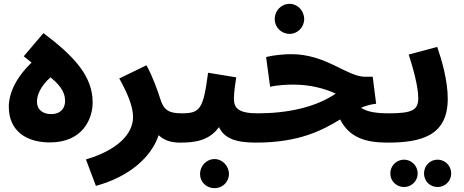

<svg xmlns="http://www.w3.org/2000/svg" viewBox="-20 -740 2423 1003"><path d="M241 4C411 4 464 -118 464 -205C464 -342 368 -446 207 -567L104 -446L145 -413C61 -332 26 -251 26 -182C26 -58 115 4 241 4ZM247 -144C205 -144 173 -166 173 -209C173 -245 193 -291 244 -336C308 -284 320 -246 320 -212C320 -177 299 -144 247 -144Z M481 231C654 184 770 82 809 -34C834 -9 871 5 919 5C978 5 1009 -27 1009 -73C1009 -115 986 -148 929 -148C862 -148 835 -165 817 -224C805 -262 779 -338 745 -399L603 -330C645 -255 675 -185 675 -129C675 -39 593 44 429 93Z M1101 243C1142 243 1176 211 1176 169C1176 127 1142 91 1101 91C1058 91 1025 127 1025 169C1025 211 1058 243 1101 243Z M920 5C994 5 1071 -3 1124 -76C1151 -18 1210 5 1316 5C1375 5 1405 -27 1405 -73C1405 -115 1382 -148 1326 -148C1228 -148 1202 -174 1202 -224C1202 -261 1210 -306 1214 -336L1067 -360C1042 -171 1026 -148 930 -148Z M1493 -563C1535 -563 1569 -598 1569 -640C1569 -684 1535 -720 1493 -720C1449 -720 1415 -684 1415 -640C1415 -598 1449 -563 1493 -563Z M1316 5C1545 5 1664 -60 1757 -116C1804 -23 1887 5 2004 5C2063 5 2093 -27 2093 -73C2093 -115 2071 -148 2014 -148C1946 -148 1899 -155 1866 -177C1891 -188 1917 -195 1945 -198L1927 -339H1888C1792 -339 1685 -457 1502 -457C1463 -457 1409 -452 1370 -442L1391 -287C1427 -295 1477 -298 1510 -298C1597 -298 1670 -280 1734 -251C1628 -179 1482 -148 1326 -148Z M2266 237C2305 237 2337 206 2337 166C2337 126 2305 94 2266 94C2226 94 2195 126 2195 166C2195 206 2226 237 2266 237ZM2091 237C2129 237 2162 206 2162 166C2162 126 2129 94 2091 94C2051 94 2019 126 2019 166C2019 206 2051 237 2091 237Z M2004 5C2178 5 2319 -29 2319 -224C2319 -319 2288 -426 2264 -495L2115 -455C2138 -385 2165 -287 2165 -227C2165 -167 2136 -148 2014 -148Z"/></svg>

Font: Noto Sans Arabic ExtBd
Style: Regular
Weight: 800
Designer: Monotype Design Team, Nadine Chahine, Nizar Qandah and Khaled Hosny
Foundry: Monotype Imaging Inc.
Version: Version 2.012